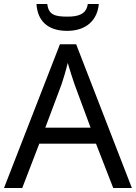

<svg xmlns="http://www.w3.org/2000/svg" viewBox="-20 -938 679 958"><path d="M473 -918H418C411 -866 369 -855 317 -855C256 -855 222 -863 216 -918H162C167 -836 216 -784 315 -784C411 -784 466 -838 473 -918ZM545 0H638L360 -717H279L0 0H91L176 -221H459ZM352 -517 432 -301H206L287 -517C295 -540 308 -583 318 -624C325 -599 346 -533 352 -517Z"/></svg>

Font: Noto Sans Bengali
Style: Regular
Weight: 400
Designer: Jelle Bosma - Monotype Design Team
Foundry: Monotype Imaging Inc.
Version: Version 2.003